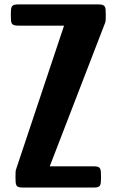

<svg xmlns="http://www.w3.org/2000/svg" viewBox="-20 -845 525 865"><path d="M49.8 -47.9Q49.8 -61.5 50.3 -70.3Q50.8 -79.1 53.2 -84.5L268.6 -729.5H64Q51.3 -729.5 44.2 -731.4Q37.1 -733.4 33.7 -738.5Q30.3 -743.7 29.5 -753.2Q28.8 -762.7 28.8 -777.3Q28.8 -792 29.5 -801.3Q30.3 -810.5 33.7 -815.9Q37.1 -821.3 44.2 -823.2Q51.3 -825.2 64 -825.2H356.4H366.2H421.4Q434.1 -825.2 441.2 -823.2Q448.2 -821.3 451.7 -815.9Q455.1 -810.5 455.8 -801.3Q456.5 -792 456.5 -777.3Q456.5 -763.2 456.1 -754.2Q455.6 -745.1 452.6 -739.7L204.1 -95.7H400.4Q413.1 -95.7 420.2 -93.8Q427.2 -91.8 430.4 -86.4Q433.6 -81.1 434.3 -71.8Q435.1 -62.5 435.1 -47.9Q435.1 -33.2 434.3 -23.9Q433.6 -14.6 430.4 -9.3Q427.2 -3.9 420.2 -2Q413.1 0 400.4 0H128.4H120.6H84.5Q71.8 0 64.7 -2Q57.6 -3.9 54.4 -9.3Q51.3 -14.6 50.5 -23.9Q49.8 -33.2 49.8 -47.9Z"/></svg>

Font: Denk One
Style: Regular
Weight: 400
Designer: Irina Smirnova
Foundry: Irina Smirnova
Version: Version 1.002